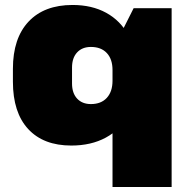

<svg xmlns="http://www.w3.org/2000/svg" viewBox="-20 -573 761 773"><path d="M267 13Q155 13 93.5 -53.5Q32 -120 32 -244V-296Q32 -419 95 -486Q158 -553 272 -553Q350 -553 407.5 -521.5Q465 -490 497 -431Q529 -372 529 -290V-251Q529 -170 497 -110.5Q465 -51 406 -19Q347 13 267 13ZM346 -154Q387 -154 410 -179Q433 -204 433 -248V-291Q433 -335 410 -359.5Q387 -384 346 -384Q311 -384 290.5 -362Q270 -340 270 -301V-237Q270 -198 290.5 -176Q311 -154 346 -154ZM671 -540V180H433V-371L518 -540Z"/></svg>

Font: Pathway Extreme SemiCondensed Black
Style: Regular
Weight: 900
Width: 4
Version: Version 1.001;gftools[0.9.26]